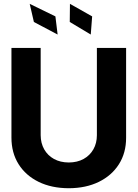

<svg xmlns="http://www.w3.org/2000/svg" viewBox="-20 -968 715 998"><path d="M483.6 -718.8H635.5V-252.5Q635.7 -173.8 598.3 -114.6Q560.8 -55.5 493.8 -22.7Q426.9 10.1 337.5 10.4Q247.8 10.1 180.8 -22.7Q113.8 -55.5 76.6 -114.6Q39.5 -173.8 39.5 -252.5V-718.8H191.4V-265.2Q191.6 -223.9 209.7 -191.8Q227.8 -159.8 260.6 -141.7Q293.5 -123.6 337.5 -123.4Q381.7 -123.6 414.5 -141.7Q447.2 -159.8 465.4 -191.8Q483.6 -223.9 483.6 -265.2ZM279.5 -788.5 156.2 -853.7 134.4 -948 268 -882.8ZM451.8 -788.5 342.6 -853.7 343.6 -948 459 -882.8Z"/></svg>

Font: Inter Display V
Style: Regular
Weight: 400
Designer: Rasmus Andersson
Foundry: rsms
Version: Version 3.015;git-src